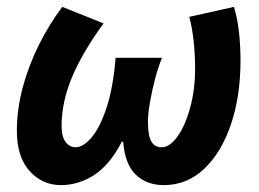

<svg xmlns="http://www.w3.org/2000/svg" viewBox="-20 -526 754 558"><path d="M157 12Q103 12 66 -29Q29 -70 29 -146Q29 -209 46.5 -273.5Q64 -338 94 -397.5Q124 -457 161 -506L281 -458Q219 -373 189 -301Q159 -229 159 -160Q159 -129 170.5 -113.5Q182 -98 200 -98Q222 -98 246.5 -127Q271 -156 290 -214Q309 -272 316 -358H451Q440 -332 431 -298Q422 -264 416 -230Q410 -196 410 -171Q410 -133 419.5 -115.5Q429 -98 450 -98Q473 -98 495.5 -129Q518 -160 532.5 -212.5Q547 -265 547 -327Q547 -365 543 -404.5Q539 -444 530 -477L660 -506Q671 -469 675 -428.5Q679 -388 679 -351Q679 -246 651 -164Q623 -82 573 -35Q523 12 456 12Q406 12 374.5 -18.5Q343 -49 338 -114H334Q300 -48 254.5 -18Q209 12 157 12Z"/></svg>

Font: Source Sans 3
Style: Bold Italic
Weight: 700
Italic angle: -11°
Designer: Paul D. Hunt
Foundry: Adobe
Version: Version 3.052;hotconv 1.1.0;makeotfexe 2.6.0